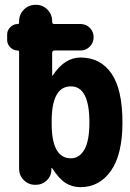

<svg xmlns="http://www.w3.org/2000/svg" viewBox="-20 -770 540 800"><path d="M275.4 -110.4Q310.5 -110.4 331.5 -146.5Q352.5 -182.6 352.5 -259.8Q352.5 -410.2 275.4 -410.2Q195.3 -410.2 195.3 -264.6V-254.9Q195.3 -110.4 275.4 -110.4ZM315.4 -530.3Q398.4 -530.3 444.3 -463.9Q490.2 -397.5 490.2 -259.8Q490.2 -127 442.4 -58.6Q394.5 9.8 315.4 9.8Q280.3 9.8 252.9 -7.8Q225.6 -25.4 197.3 -69.3Q197.3 -70.3 195.3 -70.3Q194.3 -70.3 194.3 -69.3V-61.5Q193.4 -36.1 174.8 -18.1Q156.2 0 129.9 0H126Q98.6 0 79.1 -19.5Q59.6 -39.1 59.6 -66.4V-553.7Q59.6 -559.6 53.7 -559.6Q36.1 -559.6 22.9 -572.8Q9.8 -585.9 9.8 -603.5V-626Q9.8 -643.6 22.9 -656.7Q36.1 -669.9 53.7 -669.9Q59.6 -669.9 59.6 -675.8V-681.6Q59.6 -710 79.6 -730Q99.6 -750 128.9 -750Q158.2 -750 177.7 -730Q197.3 -710 197.3 -681.6V-678.7Q197.3 -669.9 206.1 -669.9H315.4Q338.9 -669.9 354.5 -653.8Q370.1 -637.7 370.1 -614.7Q370.1 -591.8 354 -575.7Q337.9 -559.6 315.4 -559.6H208Q197.3 -559.6 197.3 -548.8V-456.1Q197.3 -455.1 198.2 -455.1Q200.2 -455.1 200.2 -456.1Q249 -530.3 315.4 -530.3Z"/></svg>

Font: Rounded-X Mgen+ 1m bold
Style: Bold
Weight: 700
Designer: [Source Han Sans]
Ryoko NISHIZUKA  (kana & ideographs); Paul D. Hunt (Latin, Greek & Cyrillic); Wenlong ZHANG  (bopomofo
Version: Version 1.059.20150602